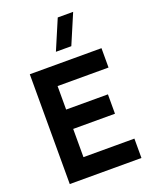

<svg xmlns="http://www.w3.org/2000/svg" viewBox="-177 -1087 944 1183"><g transform="rotate(-20 295.0 -495.0)"><path d="M369.5 -795H268.5L351.5 -990H452.5ZM70 0V-720H540V-593H206V-439H480V-312H206V-127H540V0Z"/></g></svg>

Font: Manrope ExtraLight ExtraBold
Style: Regular
Weight: 800
Version: Version 4.504